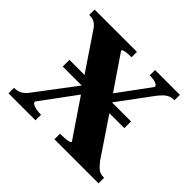

<svg xmlns="http://www.w3.org/2000/svg" viewBox="-128 -675 831 831"><g transform="rotate(45 287.5 -260.0)"><path d="M96 -248V-289H473V-248ZM563 0H293V-34H295Q308 -34 321.5 -35Q335 -36 344.5 -38.5Q354 -41 354 -46L228 -232L224 -236L75 -457Q67 -469 58.5 -475.5Q50 -482 41 -484.5Q32 -487 20 -487H19V-520H278V-487H276Q264 -487 252.5 -486Q241 -485 233.5 -482.5Q226 -480 226 -475L341 -306L345 -302L500 -72Q510 -60 518.5 -51Q527 -42 537.5 -38Q548 -34 561 -34H563ZM12 0V-34H16Q34 -34 49 -42.5Q64 -51 79 -72L231 -273L261 -250L118 -56Q118 -48 126.5 -43.5Q135 -39 148 -36.5Q161 -34 176 -34H177V0ZM332 -256 312 -293 440 -467Q440 -474 433.5 -478.5Q427 -483 416 -485Q405 -487 391 -487H389V-520H541V-487Q526 -487 514.5 -482.5Q503 -478 493 -468.5Q483 -459 471 -444Z"/></g></svg>

Font: Roboto Serif 144pt SemiBold
Style: Regular
Weight: 600
Version: Version 1.008